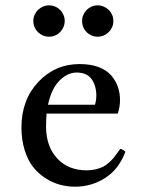

<svg xmlns="http://www.w3.org/2000/svg" viewBox="-20 -683 528 717"><path d="M419.9 -258.8H153.8Q151.9 -229.5 151.9 -207Q153.3 -134.3 194.3 -90.6Q235.4 -46.9 304.2 -46.9Q322.8 -46.9 338.9 -51Q355 -55.2 365.5 -60.5Q376 -65.9 387.2 -76.2Q398.4 -86.4 403.6 -92.5Q408.7 -98.6 417.5 -111.1Q426.3 -123.5 429.2 -127Q440.9 -124.5 448.2 -116.2Q423.8 -50.8 372.6 -18.3Q321.3 14.2 261.2 14.2Q231.4 14.2 203.4 6.6Q175.3 -1 148.9 -18.1Q122.6 -35.2 103 -60.3Q83.5 -85.4 71.8 -123.3Q60.1 -161.1 60.1 -207Q60.1 -310.1 123 -377Q186 -443.8 277.8 -443.8Q318.4 -443.8 348.4 -432.4Q378.4 -420.9 395.3 -401.4Q412.1 -381.8 420.2 -358.6Q428.2 -335.4 428.2 -309.1Q428.2 -284.7 419.9 -258.8ZM266.1 -412.1Q232.4 -412.1 202.4 -382.3Q172.4 -352.5 159.2 -292H335Q339.8 -310.5 339.8 -324.2Q339.8 -362.3 322.3 -387.2Q304.7 -412.1 266.1 -412.1ZM104.5 -605Q104.5 -616.7 109.1 -627.4Q113.8 -638.2 121.8 -646Q129.9 -653.8 140.6 -658.4Q151.4 -663.1 163.6 -663.1Q175.3 -663.1 186 -658.4Q196.8 -653.8 204.6 -646Q212.4 -638.2 217 -627.4Q221.7 -616.7 221.7 -605Q221.7 -592.8 217 -582Q212.4 -571.3 204.6 -563.2Q196.8 -555.2 186 -550.5Q175.3 -545.9 163.6 -545.9Q150.9 -545.9 140.1 -550.5Q129.4 -555.2 121.6 -563Q113.8 -570.8 109.1 -581.5Q104.5 -592.3 104.5 -605ZM286.6 -605Q286.6 -617.2 291.3 -627.7Q295.9 -638.2 303.7 -646Q311.5 -653.8 322 -658.4Q332.5 -663.1 344.7 -663.1Q356.4 -663.1 367.2 -658.4Q377.9 -653.8 386 -646Q394 -638.2 398.7 -627.7Q403.3 -617.2 403.3 -605Q403.3 -592.3 398.7 -581.5Q394 -570.8 386 -563Q377.9 -555.2 367.4 -550.5Q356.9 -545.9 344.7 -545.9Q332.5 -545.9 321.8 -550.5Q311 -555.2 303.2 -563Q295.4 -570.8 291 -581.5Q286.6 -592.3 286.6 -605Z"/></svg>

Font: Jacques Francois
Style: Regular
Weight: 400
Designer: Manvel Shmavonyan, Alexei Vanyashin
Foundry: Cyreal (www.cyreal.org)
Version: Version 1.003